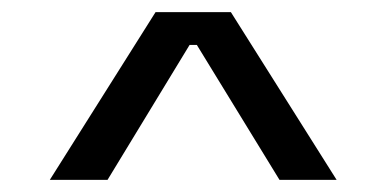

<svg xmlns="http://www.w3.org/2000/svg" viewBox="-20 -720 636 316"><path d="M62 -424 236 -700H360L534 -424H440L304 -646H292L157 -424Z"/></svg>

Font: Space Grotesk Frontify
Style: Regular
Weight: 400
Designer: Florian Karsten
Version: Version 2.000